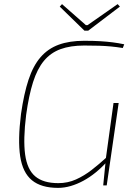

<svg xmlns="http://www.w3.org/2000/svg" viewBox="-20 -900 660 932"><path d="M388 -702Q434 -702 466.5 -700Q499 -698 526.5 -694.5Q554 -691 583 -685L576 -667Q545 -672 518 -674.5Q491 -677 461 -678Q431 -679 389 -679Q322 -679 274 -661.5Q226 -644 193.5 -605Q161 -566 140.5 -501.5Q120 -437 107 -343Q92 -223 102 -150Q112 -77 151 -44Q190 -11 263 -11Q309 -11 349 -29Q389 -47 425.5 -75.5Q462 -104 496 -135L500 -116Q473 -86 444 -62.5Q415 -39 384.5 -22.5Q354 -6 323 3Q292 12 262 12Q180 12 135 -25Q90 -62 78 -141Q66 -220 82 -347Q96 -445 118.5 -513Q141 -581 177 -622.5Q213 -664 265 -683Q317 -702 388 -702ZM556 -400 498 0H481L493 -120L494 -132L531 -400ZM551 -880 562 -868 408 -751H390L270 -868L281 -880L397 -778H405Z"/></svg>

Font: Exo 2 Thin
Style: Italic
Weight: 250
Italic angle: -8°
Designer: Natanael Gama
Foundry: Natanael Gama
Version: Version 2.010